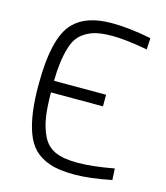

<svg xmlns="http://www.w3.org/2000/svg" viewBox="-108 -788 760 880"><g transform="rotate(15 272.0 -347.5)"><path d="M126 -326Q127 -254 133 -215Q140 -164 160 -123Q180 -82 219 -64Q258 -46 327 -46Q396 -46 499 -65L502 -11Q399 10 326 10Q253 10 208.5 -5.5Q164 -21 136 -49Q108 -77 92 -122Q62 -204 62 -345Q62 -571 134 -644Q193 -705 314 -705Q397 -705 502 -684L499 -630Q395 -649 332 -649Q269 -649 234.5 -635.5Q200 -622 178.5 -599.5Q157 -577 146 -537Q127 -474 126 -381H373V-326Z"/></g></svg>

Font: Titillium Web[RUS by Daymarius]
Style: Regular
Weight: 300
Designer: Cyrillization by Daymarius
Foundry: Cyrillization by Daymarius
Version: Version 1.002 September 12, 2018